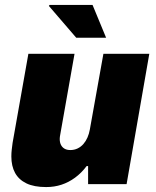

<svg xmlns="http://www.w3.org/2000/svg" viewBox="-20 -745 631 778"><path d="M167 13Q118 13 87 -2Q56 -17 41 -44.5Q26 -72 26 -111Q26 -125 27.5 -138Q29 -151 31 -166L95 -527H282L224 -199Q223 -194 222.5 -190Q222 -186 222 -182Q222 -168 227 -158Q232 -148 241.5 -142.5Q251 -137 265 -137Q281 -137 294.5 -143.5Q308 -150 318 -161.5Q328 -173 334.5 -188Q341 -203 344 -220L399 -527H585L493 1H337V-72H331Q310 -44 284 -25Q258 -6 229 3.5Q200 13 167 13ZM289 -592 178 -721 181 -725H355L410 -592Z"/></svg>

Font: Archivo SemiCondensed Black
Style: Italic
Weight: 900
Width: 4
Italic angle: -10°
Designer: Hector Gatti
Foundry: Omnibus-Type
Version: Version 2.001